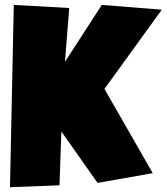

<svg xmlns="http://www.w3.org/2000/svg" viewBox="-20 -739 684 788"><path d="M644 -699.2 408.7 -374 606.9 -28.3 380.4 11.7 231.9 -199.2 224.1 21.5 21 29.3 36.6 -718.8 264.2 -706.1 246.6 -485.4 397.9 -718.8Z"/></svg>

Font: Luckiest Guy RUS-BEL-UKR
Style: Regular
Weight: 400
Designer: Astigmatic (AOETI)
Foundry: Astigmatic (AOETI)
Version: Version 1.00 March 11, 2019, initial release